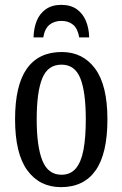

<svg xmlns="http://www.w3.org/2000/svg" viewBox="-20 -760 504 790"><path d="M231 10Q143 10 92.5 -59Q42 -128 42 -269Q42 -409 90.5 -477.5Q139 -546 234 -546Q321 -546 371.5 -477.5Q422 -409 422 -269Q422 -128 373.5 -59Q325 10 231 10ZM233 -41Q270 -41 292 -67Q314 -93 323.5 -143.5Q333 -194 333 -269Q333 -382 310.5 -438Q288 -494 233 -494Q177 -494 154 -438Q131 -382 131 -269Q131 -157 154.5 -99Q178 -41 233 -41ZM118 -606Q119 -644 131 -674Q143 -704 168.5 -722Q194 -740 232 -740Q271 -740 296 -722Q321 -704 333.5 -674Q346 -644 347 -606H306Q300 -642 281 -658Q262 -674 233 -674Q203 -674 183.5 -658Q164 -642 158 -606Z"/></svg>

Font: Noto Serif ExtraCondensed
Style: Regular
Weight: 400
Width: 2
Designer: Monotype Design Team
Foundry: Monotype Imaging Inc.
Version: Version 2.013